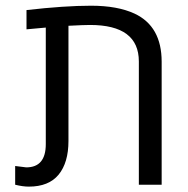

<svg xmlns="http://www.w3.org/2000/svg" viewBox="-20 -660 673 686"><path d="M83 6.8Q61.5 6.8 34.2 0V-66.9Q69.8 -62 73.7 -62Q143.6 -62 143.6 -145V-561.5L74.7 -555.2V-624Q210.9 -639.6 305.4 -639.6Q399.9 -639.6 460.9 -611.3Q557.6 -565.9 557.6 -439.5V0H476.1V-440.4Q476.1 -570.8 301.8 -570.8Q280.3 -570.8 224.6 -567.9V-156.2Q224.6 -79.1 189.5 -36.1Q154.3 6.8 83 6.8Z"/></svg>

Font: OpenSansHebrew-Regular
Style: Regular
Weight: 400
Foundry: Ascender Corporation, Yanek Iontef
Version: Version 2.001;PS 002.001;hotconv 1.0.70;makeotf.lib2.5.58329